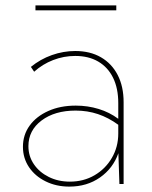

<svg xmlns="http://www.w3.org/2000/svg" viewBox="-20 -689 568 719"><path d="M415.5 -650.4H112.8V-668.9H415.5ZM442.9 0H427.2L423.3 -115.2Q403.3 -58.6 354.5 -24.4Q305.7 9.8 239.7 9.8Q190.4 9.8 150.9 -9.8Q111.3 -29.3 88.6 -63Q65.9 -96.7 65.9 -139.2Q65.9 -184.1 91.1 -218.8Q116.2 -253.4 160.9 -273.4Q205.6 -293.5 263.7 -293.5Q308.6 -293.5 349.4 -281Q390.1 -268.6 422.9 -244.1V-302.7Q422.9 -357.9 403.6 -397.5Q384.3 -437 348.1 -458.3Q312 -479.5 261.7 -479.5Q218.8 -479.5 179 -464.1Q139.2 -448.7 107.9 -420.4L95.7 -438.5Q130.9 -467.3 174.1 -482.7Q217.3 -498 261.7 -498Q317.4 -498 357.9 -474.6Q398.4 -451.2 420.7 -408.2Q442.9 -365.2 442.9 -306.2ZM241.7 -8.8Q293 -8.8 334 -32.7Q375 -56.6 398.9 -97.7Q422.9 -138.7 422.9 -189V-221.7Q386.2 -248.5 346.9 -261.7Q307.6 -274.9 263.2 -274.9Q185.1 -274.9 135.7 -237.8Q86.4 -200.7 86.4 -141.6Q86.4 -104 106.9 -74Q127.4 -43.9 162.6 -26.4Q197.8 -8.8 241.7 -8.8Z"/></svg>

Font: Kumbh Sans Thin
Style: Regular
Weight: 250
Version: Version 1.004